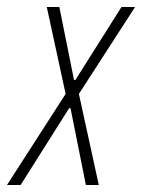

<svg xmlns="http://www.w3.org/2000/svg" viewBox="-57 -530 407 550"><path d="M-37 0 131 -261 77 -510H113L155 -301H159L291 -510H330L169 -261L226 0H189L145 -220H141L2 0Z"/></svg>

Font: Saira Ultra Condensed Thin
Style: Italic
Weight: 100
Width: 1
Italic angle: -12°
Designer: Hector Gatti with collaboration of the Omnibus-Type team
Foundry: Omnibus-Type
Version: Version 1.001; ttfautohint (v1.8)